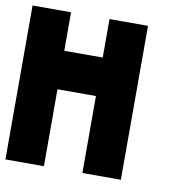

<svg xmlns="http://www.w3.org/2000/svg" viewBox="-76 -743 819 819"><g transform="rotate(10 333.5 -333.5)"><path d="M333.3 -166.7H500V0H333.3ZM0 -166.7H166.7V0H0ZM333.3 -333.3H500V0H333.3ZM0 -333.3H166.7V0H0ZM333.3 -500H500V-166.7H333.3ZM166.7 -500H500V-333.3H166.7ZM0 -500H333.3V-333.3H0ZM0 -500H166.7V-166.7H0ZM333.3 -666.7H500V-333.3H333.3ZM0 -666.7H166.7V-333.3H0Z"/></g></svg>

Font: 0xA000-Pixelated-Mono
Style: Pixelated-Mono
Weight: 400
Version: Version 0.1